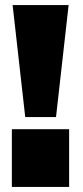

<svg xmlns="http://www.w3.org/2000/svg" viewBox="-20 -744 328 761"><path d="M80 -280 30 -724H252L202 -280ZM27 -3V-232H254V-3Z"/></svg>

Font: Danfo
Style: Regular
Weight: 400
Designer: Seyi Olusanya, David Udoh, Eyiyemi Adegbite, Mirko Velimirović
Version: Version 1.000